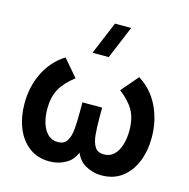

<svg xmlns="http://www.w3.org/2000/svg" viewBox="-117 -916 1032 1046"><g transform="rotate(15 399.0 -393.0)"><path d="M252.5 15.2Q183.1 15.2 135.7 -21.6Q88.2 -58.3 64.1 -119.6Q40 -180.9 40 -255Q40 -350.8 79 -429.8Q118.1 -508.9 191.2 -555L273.2 -459.3Q217.7 -416.6 192.6 -371.2Q167.5 -325.8 167.5 -259.8Q167.5 -213.9 179.2 -177.3Q190.8 -140.8 213.3 -119.6Q235.8 -98.5 268.5 -98.5Q304.7 -98.5 320.4 -123.6Q336.1 -148.8 339.7 -191Q343.3 -233.3 343.3 -285.2V-342.3H454.5V-285.2Q454.5 -232.3 458.3 -190Q462.1 -147.8 477.8 -123.1Q493.5 -98.5 529.3 -98.5Q563.1 -98.5 585.5 -120.4Q607.9 -142.2 619.1 -178.8Q630.3 -215.4 630.3 -259.8Q630.3 -328.2 604.8 -373.1Q579.2 -418 524.7 -459.3L606.7 -555Q681.3 -508.3 719.6 -428.4Q757.8 -348.4 757.8 -254.2Q757.8 -179.1 733.2 -118Q708.6 -56.9 661.2 -20.9Q613.8 15.2 545.5 15.2Q495.2 15.2 451.8 -10.1Q408.4 -35.4 389.7 -99H408.2Q389.9 -35.4 346.5 -10.1Q303.1 15.2 252.5 15.2ZM326.4 -617.5H417.9L495.1 -802.5H403.6Z"/></g></svg>

Font: Manrope Variable Light
Style: Regular
Weight: 200
Designer: Mikhail Sharanda
Foundry: Mikhail Sharanda
Version: Version 4.505